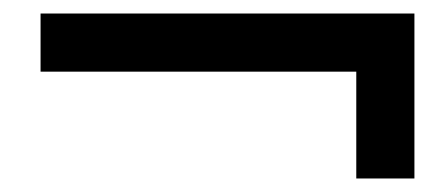

<svg xmlns="http://www.w3.org/2000/svg" viewBox="-20 -453 659 284"><path d="M593 -189V-433H40V-347H507V-189Z"/></svg>

Font: Perun SemiBold
Style: Regular
Weight: 600
Foundry: Copyright (c) Stefan Peev, Context Ltd, 2016
Version: Version 1.089